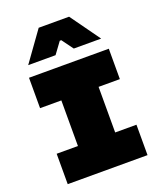

<svg xmlns="http://www.w3.org/2000/svg" viewBox="-172 -1078 999 1187"><g transform="rotate(-20 327.5 -485.0)"><path d="M65 -700H590V-500H450V-200H590V0H65V-200H205V-500H65ZM427 -970 567 -775H387L332 -850H322L267 -775H87L227 -970Z"/></g></svg>

Font: Imperial One
Style: Regular
Weight: 400
Designer: Jovanny Lemonad
Foundry: Jovanny Lemonad
Version: Version 1.000